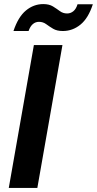

<svg xmlns="http://www.w3.org/2000/svg" viewBox="-20 -921 475 941"><path d="M23 0 146 -700H286L163 0ZM46 -769Q69 -838 107 -869.5Q145 -901 192 -901Q221 -901 239.5 -889.5Q258 -878 273.5 -866.5Q289 -855 309 -855Q326 -855 339.5 -866Q353 -877 360 -900H435Q413 -832 374.5 -800.5Q336 -769 288 -769Q259 -769 240.5 -780Q222 -791 206.5 -802.5Q191 -814 171 -814Q154 -814 141 -803Q128 -792 120 -769Z"/></svg>

Font: DM Sans 24pt ExtraBold
Style: Italic
Weight: 800
Italic angle: -10°
Designer: Colophon Foundry, Jonny Pinhorn
Foundry: Colophon Foundry
Version: Version 4.004;gftools[0.9.30]